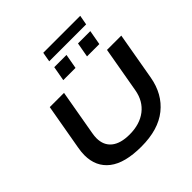

<svg xmlns="http://www.w3.org/2000/svg" viewBox="-252 -1223 1447 1447"><g transform="rotate(-45 472.0 -499.5)"><path d="M407.2 -934.1 420.9 -1011.2H814.9L800.8 -934.1ZM381.8 -758.8 402.8 -876H533.2L512.2 -758.8ZM634.8 -758.8 655.8 -876H787.1L766.1 -758.8ZM443.8 12.2Q268.6 12.2 181.4 -55.4Q94.2 -123 94.2 -246.1Q94.2 -280.3 102.1 -323.2L166 -687H317.9L253.9 -321.8Q249 -293.5 249 -272.9Q249 -196.8 299.6 -156Q350.1 -115.2 445.8 -115.2Q554.7 -115.2 624.8 -169.2Q694.8 -223.1 711.9 -321.8L775.9 -687H928.2L861.8 -307.1Q835.4 -156.7 730 -72.3Q624.5 12.2 443.8 12.2Z"/></g></svg>

Font: Archivo Expanded SemiBold
Style: Italic
Weight: 600
Width: 7
Italic angle: -10°
Designer: Hector Gatti
Foundry: Omnibus-Type
Version: Version 2.001